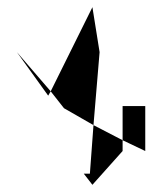

<svg xmlns="http://www.w3.org/2000/svg" viewBox="-20 -795 462 534"><path d="M27 -650 114 -529 121 -541ZM121 -541 158 -494 240 -447 257 -650 237 -775ZM213 -312 237 -281 321 -375V-405L240 -447L230 -312ZM321 -405 384 -375V-500H321Z"/></svg>

Font: bitstorm
Style: excn
Weight: 400
Version: Version 0.2